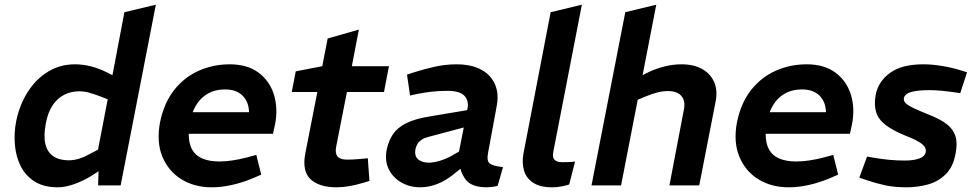

<svg xmlns="http://www.w3.org/2000/svg" viewBox="-20 -790 4153 818"><path d="M226 8Q167 8 128 -16.5Q89 -41 68.5 -81.5Q48 -122 43.5 -172.5Q39 -223 49 -274Q63 -343 98 -398Q133 -453 184.5 -484.5Q236 -516 299 -516Q331 -516 364.5 -508Q398 -500 437 -481L489 -455L451 -427L510 -738L644 -770L494 0H398L401 -93L390 -114L439 -367L400 -382Q384 -388 362 -394.5Q340 -401 317 -401Q283 -401 254 -386.5Q225 -372 204.5 -342Q184 -312 175 -263Q165 -211 173.5 -176Q182 -141 207.5 -124Q233 -107 273 -107Q294 -107 315.5 -113.5Q337 -120 357 -131L404 -156L413 -69L370 -41Q334 -19 296 -5.5Q258 8 226 8Z M882 8Q808 8 752.5 -26.5Q697 -61 671.5 -123.5Q646 -186 662 -270Q679 -352 722 -406.5Q765 -461 826.5 -488.5Q888 -516 959 -516Q1034 -516 1081.5 -480.5Q1129 -445 1147 -387Q1165 -329 1152 -261L1143 -220H784Q784 -178 799 -152Q814 -126 843.5 -114Q873 -102 915 -102Q941 -102 970.5 -106.5Q1000 -111 1031 -119L1072 -130L1093 -46L1056 -30Q1010 -11 966 -1.5Q922 8 882 8ZM801 -312H1041Q1040 -356 1013.5 -382.5Q987 -409 939 -409Q890 -409 855 -384.5Q820 -360 801 -312Z M1413 8Q1340 8 1303 -26.5Q1266 -61 1281 -138L1332 -398H1223L1240 -486L1353 -508L1376 -626L1509 -664L1479 -508H1637L1616 -398H1458L1412 -164Q1407 -137 1418 -123.5Q1429 -110 1458 -110Q1482 -110 1498 -111.5Q1514 -113 1530 -114L1547 -116L1554 -19L1527 -11Q1497 -2 1468.5 3Q1440 8 1413 8Z M2100 2Q2087 5 2074.5 6.5Q2062 8 2053 8Q1989 8 1964 -25Q1939 -58 1937 -103L1932 -126L1972 -329Q1978 -361 1958.5 -382Q1939 -403 1886 -403Q1849 -403 1816 -399Q1783 -395 1754 -389L1727 -383L1714 -472L1741 -481Q1785 -495 1831 -505.5Q1877 -516 1926 -516Q1973 -516 2008.5 -503Q2044 -490 2066 -466Q2088 -442 2096 -409.5Q2104 -377 2096 -337L2059 -137Q2053 -104 2066.5 -93.5Q2080 -83 2123 -78ZM1770 8Q1727 8 1691 -12Q1655 -32 1636.5 -68.5Q1618 -105 1628 -155Q1636 -191 1654.5 -218.5Q1673 -246 1710.5 -265Q1748 -284 1811 -294L1990 -324L1975 -252L1806 -207Q1789 -203 1777.5 -195.5Q1766 -188 1759.5 -178Q1753 -168 1750 -155Q1745 -124 1762 -110.5Q1779 -97 1807 -97Q1827 -97 1854 -105Q1881 -113 1909 -129L1956 -156L1967 -91L1908 -44Q1875 -18 1840 -5Q1805 8 1770 8Z M2405 -4Q2387 2 2368 5Q2349 8 2332 8Q2281 8 2251.5 -11.5Q2222 -31 2212.5 -63.5Q2203 -96 2210 -135L2326 -738L2459 -770L2338 -147Q2332 -121 2342 -110Q2352 -99 2376 -99Q2391 -99 2404 -99.5Q2417 -100 2430 -102Z M2500 0 2644 -738 2776 -770 2709 -425 2666 -444 2744 -483Q2773 -497 2809.5 -506.5Q2846 -516 2883 -516Q2936 -516 2971.5 -496Q3007 -476 3022.5 -440.5Q3038 -405 3029 -358L2959 0H2832L2894 -325Q2901 -360 2883 -381Q2865 -402 2826 -402Q2804 -402 2782 -396.5Q2760 -391 2733 -380L2697 -365L2626 0Z M3340 8Q3266 8 3210.5 -26.5Q3155 -61 3129.5 -123.5Q3104 -186 3120 -270Q3137 -352 3180 -406.5Q3223 -461 3284.5 -488.5Q3346 -516 3417 -516Q3492 -516 3539.5 -480.5Q3587 -445 3605 -387Q3623 -329 3610 -261L3601 -220H3242Q3242 -178 3257 -152Q3272 -126 3301.5 -114Q3331 -102 3373 -102Q3399 -102 3428.5 -106.5Q3458 -111 3489 -119L3530 -130L3551 -46L3514 -30Q3468 -11 3424 -1.5Q3380 8 3340 8ZM3259 -312H3499Q3498 -356 3471.5 -382.5Q3445 -409 3397 -409Q3348 -409 3313 -384.5Q3278 -360 3259 -312Z M3843 8Q3791 8 3751.5 -0.5Q3712 -9 3674 -22L3641 -33L3674 -123L3703 -118Q3737 -112 3770 -109Q3803 -106 3835 -106Q3872 -106 3896 -114.5Q3920 -123 3924 -142Q3926 -153 3920 -163.5Q3914 -174 3894 -186Q3874 -198 3833 -214Q3782 -235 3752 -258.5Q3722 -282 3712.5 -313Q3703 -344 3711 -387Q3722 -443 3772 -479.5Q3822 -516 3913 -516Q3951 -516 3993.5 -509Q4036 -502 4071 -491L4100 -482L4071 -393L4052 -396Q4017 -401 3990 -403.5Q3963 -406 3941 -406Q3892 -406 3863.5 -398.5Q3835 -391 3831 -372Q3829 -361 3837 -352Q3845 -343 3868 -331.5Q3891 -320 3936 -302Q3985 -283 4013 -261.5Q4041 -240 4050.5 -210Q4060 -180 4051 -135Q4041 -79 4009 -47.5Q3977 -16 3933 -4Q3889 8 3843 8Z"/></svg>

Font: REM Medium Medium
Style: Italic
Weight: 500
Italic angle: -11°
Version: Version 1.005;gftools[0.9.28]